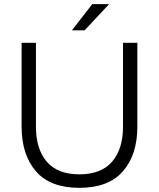

<svg xmlns="http://www.w3.org/2000/svg" viewBox="-20 -894 765 924"><path d="M641 -688V-285Q641 -149 571.5 -69.5Q502 10 362 10Q222 10 153 -69.5Q84 -149 84 -285V-688H153V-284Q153 -177 205 -116Q257 -55 362 -55Q467 -55 519.5 -116Q572 -177 572 -284V-688ZM424 -874H505L387 -748H326Z"/></svg>

Font: Roundo
Style: Regular
Weight: 400
Designer: Namrata Goyal (Gurmukhi), Shiva Nallaperumal (Latin)
Foundry: Indian Type Foundry
Version: Version 1.000;PS 1.0;hotconv 1.0.88;makeotf.lib2.5.647800